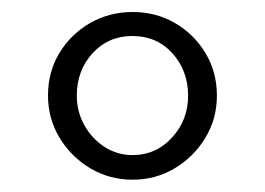

<svg xmlns="http://www.w3.org/2000/svg" viewBox="-20 -813 441 320"><path d="M201 -513.5Q162.5 -513.5 130.5 -532.5Q98.5 -551.5 79.2 -583.5Q60 -615.5 60 -653.5Q60 -693.5 79.2 -725Q98.5 -756.5 130.5 -774.8Q162.5 -793 201 -793Q240 -793 271.8 -774.5Q303.5 -756 322.5 -724.5Q341.5 -693 341.5 -653.5Q341.5 -615 322.2 -583.2Q303 -551.5 271.2 -532.5Q239.5 -513.5 201 -513.5ZM201 -554.5Q240 -554.5 266.8 -583.8Q293.5 -613 293.5 -653.5Q293.5 -695 267.5 -724Q241.5 -753 200.5 -753Q160.5 -753 134.2 -724.2Q108 -695.5 108 -653.5Q108 -627 120.5 -604.5Q133 -582 154.2 -568.2Q175.5 -554.5 201 -554.5Z"/></svg>

Font: Merriweather 120pt Medium
Style: Regular
Weight: 500
Version: Version 2.100